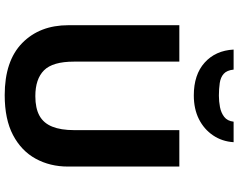

<svg xmlns="http://www.w3.org/2000/svg" viewBox="-116 -862 989 796"><g transform="rotate(90 378.0 -464.5)"><path d="M671 -252Q671 -178 638.5 -118.5Q606 -59 540.5 -24.5Q475 10 375 10Q233 10 159 -62.5Q85 -135 85 -254V-714H236V-277Q236 -189 272 -153Q308 -117 379 -117Q429 -117 460 -134Q491 -151 505.5 -187Q520 -223 520 -278V-714H671ZM570 -939Q567 -891 541.5 -853.5Q516 -816 474 -795Q432 -774 376 -774Q290 -774 240 -819Q190 -864 186 -939H269Q272 -911 286.5 -898Q301 -885 325 -881.5Q349 -878 377 -878Q401 -878 424.5 -882.5Q448 -887 465 -900Q482 -913 485 -939Z"/></g></svg>

Font: Noto Sans Myanmar
Style: Regular
Weight: 400
Designer: Monotype Design Team
Foundry: Monotype Imaging Inc.
Version: Version 2.107